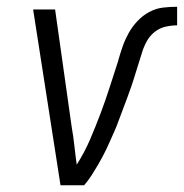

<svg xmlns="http://www.w3.org/2000/svg" viewBox="-20 -548 544 568"><path d="M159 0 78 -520H143L192 -173Q197 -145 200 -117Q203 -89 207 -61Q230 -97 246.5 -135.5Q263 -174 277.5 -212.5Q292 -251 304.5 -290Q317 -329 330 -369V-370Q336 -391 343 -411Q350 -431 360.5 -450Q371 -469 386.5 -485.5Q402 -502 421.5 -512.5Q441 -523 462 -525.5Q483 -528 504 -528V-473Q487 -473 469.5 -469Q452 -465 437.5 -453.5Q423 -442 414 -425.5Q405 -409 400 -392Q395 -375 389.5 -358.5Q384 -342 379 -325Q374 -308 368 -291Q362 -274 356 -257.5Q350 -241 343.5 -224.5Q337 -208 331 -191Q325 -174 317.5 -157.5Q310 -141 303 -125Q296 -109 287.5 -92.5Q279 -76 270 -60.5Q261 -45 251 -29.5Q241 -14 229 0Z"/></svg>

Font: Iosevka SS18 Light
Style: Italic
Weight: 300
Italic angle: -9°
Monospace: yes
Designer: Belleve Invis
Foundry: Belleve Invis
Version: Version 25.1.1; ttfautohint (v1.8.4)